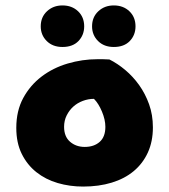

<svg xmlns="http://www.w3.org/2000/svg" viewBox="-20 -680 623 707"><path d="M326 -316Q305 -316 285 -308.5Q265 -301 250 -287.5Q235 -274 225.5 -255Q216 -236 216 -213Q216 -177 238 -158Q260 -139 292 -139Q326 -139 347 -157.5Q368 -176 368 -213Q368 -239 355.5 -269Q343 -299 326 -316ZM383 -461Q413 -446 441.5 -422Q470 -398 492.5 -366.5Q515 -335 529 -296Q543 -257 543 -211Q543 -159 524.5 -118.5Q506 -78 472.5 -50Q439 -22 391.5 -7.5Q344 7 286 7Q237 7 192.5 -6Q148 -19 114 -46Q80 -73 60 -113.5Q40 -154 40 -209Q40 -272 65.5 -319Q91 -366 133 -398Q175 -430 229 -446Q283 -462 339 -462Q345 -462 358.5 -462Q372 -462 383 -461ZM210 -507Q174 -507 152 -529Q130 -551 130 -583Q130 -617 153 -638.5Q176 -660 210 -660Q245 -660 267.5 -638.5Q290 -617 290 -583Q290 -551 269 -529Q248 -507 210 -507ZM399 -507Q363 -507 341 -529Q319 -551 319 -583Q319 -617 342 -638.5Q365 -660 399 -660Q434 -660 456.5 -638.5Q479 -617 479 -583Q479 -551 458 -529Q437 -507 399 -507Z"/></svg>

Font: Baloo Bhaijaan
Style: Regular
Weight: 400
Designer: Devika Bhansali and Ek Type
Foundry: Ek Type
Version: Version 1.443;PS 1.000;hotconv 16.6.51;makeotf.lib2.5.65220;